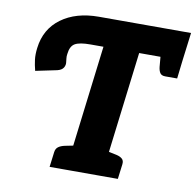

<svg xmlns="http://www.w3.org/2000/svg" viewBox="-81 -812 914 895"><g transform="rotate(10 376.0 -364.5)"><path d="M288 0 361 -595H299Q248 -595 226.5 -582.5Q205 -570 201 -533Q199 -521 200.5 -511Q202 -501 202 -497Q205 -481 197 -468Q189 -455 168 -450L67 -429Q60 -456 57 -480.5Q54 -505 58 -536Q69 -627 138.5 -678Q208 -729 316 -729H752L735 -595H530L457 0ZM211 0 220 -71Q222 -88 233.5 -96.5Q245 -105 264 -109L309 -118L308 0ZM437 0 466 -118 509 -109Q526 -105 535.5 -96.5Q545 -88 543 -71L534 0ZM629 -617 735 -595 725 -509H669Q651 -509 644 -519.5Q637 -530 635 -548Z"/></g></svg>

Font: Aleo Black
Style: Italic
Weight: 900
Italic angle: -7°
Designer: Alessio Laiso
Foundry: Alessio Laiso
Version: Version 2.001;gftools[0.9.29]